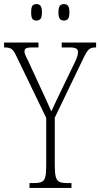

<svg xmlns="http://www.w3.org/2000/svg" viewBox="-27 -923 492 943"><path d="M118 0V-24H142Q166 -24 178.5 -30Q191 -36 195.5 -54Q200 -72 200 -109V-344L55 -644Q41 -675 29.5 -682.5Q18 -690 -3 -690H-7V-714H162V-690H133Q107 -690 100 -685Q93 -680 93 -671Q93 -662 99 -649Q105 -636 114 -618L169 -499Q184 -467 198 -436.5Q212 -406 225 -376Q233 -392 243.5 -415.5Q254 -439 270 -471L341 -618Q351 -639 353.5 -649.5Q356 -660 356 -668Q356 -679 347.5 -684.5Q339 -690 313 -690H276V-714H445V-690H442Q422 -690 411 -681.5Q400 -673 384 -640L242 -345V-110Q242 -73 247 -54.5Q252 -36 264.5 -30Q277 -24 300 -24H324V0ZM287 -822Q274 -822 267 -830.5Q260 -839 260 -862Q260 -886 267 -894.5Q274 -903 287 -903Q300 -903 307 -894.5Q314 -886 314 -862Q314 -839 307 -830.5Q300 -822 287 -822ZM152 -822Q138 -822 132 -830.5Q126 -839 126 -862Q126 -886 132 -894.5Q138 -903 152 -903Q165 -903 172 -894.5Q179 -886 179 -862Q179 -839 172 -830.5Q165 -822 152 -822Z"/></svg>

Font: Noto Serif Ethiopic ExtraCondensed ExtraLight
Style: Regular
Weight: 200
Width: 2
Designer: Monotype Design Team
Foundry: Monotype Imaging Inc.
Version: Version 2.102; ttfautohint (v1.8.4.7-5d5b)